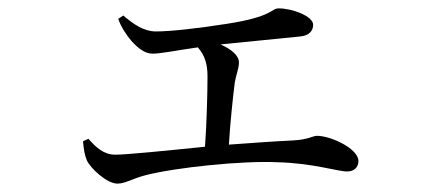

<svg xmlns="http://www.w3.org/2000/svg" viewBox="-20 -478 1040 458"><path d="M178 -141C180 -120 182 -108 187 -96C195 -77 235 -40 260 -40C279 -40 296 -52 327 -60C401 -79 560 -95 641 -91C726 -89 785 -69 808 -69C825 -69 835 -79 835 -94C835 -123 770 -154 736 -154C726 -154 716 -145 679 -143C635 -141 581 -137 526 -133C529 -185 536 -249 540 -281C543 -299 550 -315 550 -329C550 -346 531 -361 506 -372L696 -391C718 -393 727 -405 727 -419C727 -439 678 -458 645 -458C626 -458 632 -438 520 -421C450 -410 386 -403 352 -403C323 -403 299 -420 274 -441L262 -433C269 -413 282 -394 293 -381C308 -364 325 -350 344 -350C364 -350 402 -358 452 -365C468 -346 475 -327 475 -295C475 -259 473 -181 469 -128C371 -118 281 -109 255 -109C228 -109 209 -126 191 -147Z"/></svg>

Font: Source Han Serif KR
Style: Regular
Weight: 400
Designer: Ryoko NISHIZUKA 西塚涼子 (kana & ideographs); Frank Grießhammer (Latin, Greek & Cyrillic); Wenlong ZHANG 张文龙 (bopomofo); San
Foundry: Adobe
Version: Version 2.001;hotconv 1.1.0;makeotfexe 2.6.0